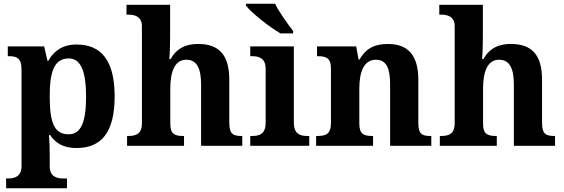

<svg xmlns="http://www.w3.org/2000/svg" viewBox="-20 -786 3038 1035"><path d="M13 229H341V176H319C290 176 248 168 248 111V53C248 19 247 -22 244 -58H250C279 -15 321 12 392 12C527 12 598 -73 598 -266C598 -460 526 -546 393 -546C316 -546 269 -510 240 -458H236L218 -536H22V-483H30C68 -483 96 -474 96 -413V111C96 168 54 176 25 176H13ZM350 -62C271 -62 248 -128 248 -266C248 -398 271 -471 351 -471C417 -471 444 -398 444 -265C444 -129 417 -62 350 -62Z M665 0H972V-53H968C924 -53 898 -62 898 -118V-309C898 -391 918 -464 984 -464C1043 -464 1064 -415 1064 -329V0H1286V-53H1283C1238 -53 1216 -62 1216 -124V-356C1216 -491 1160 -549 1048 -549C969 -549 926 -515 900 -468H893C895 -489 897 -541 897 -588V-760H662V-707H674C702 -707 745 -699 745 -646V-122C745 -62 712 -53 670 -53H665Z M1492 -606H1560V-619C1531 -657 1484 -721 1463 -766H1306V-756C1331 -721 1429 -642 1492 -606ZM1329 0H1647V-53H1635C1595 -53 1564 -67 1564 -124V-536H1329V-483H1341C1380 -483 1412 -469 1412 -416V-124C1412 -67 1382 -53 1341 -53H1329Z M1684 0H1991V-53H1987C1943 -53 1917 -62 1917 -118V-309C1917 -391 1938 -464 2006 -464C2065 -464 2083 -415 2083 -329V0H2305V-53H2301C2256 -53 2235 -62 2235 -124V-356C2235 -491 2177 -549 2071 -549C1993 -549 1949 -520 1918 -465H1913L1900 -536H1689V-483H1693C1737 -483 1764 -474 1764 -418V-122C1764 -62 1735 -53 1690 -53H1684Z M2351 0H2658V-53H2654C2610 -53 2584 -62 2584 -118V-309C2584 -391 2604 -464 2670 -464C2729 -464 2750 -415 2750 -329V0H2972V-53H2969C2924 -53 2902 -62 2902 -124V-356C2902 -491 2846 -549 2734 -549C2655 -549 2612 -515 2586 -468H2579C2581 -489 2583 -541 2583 -588V-760H2348V-707H2360C2388 -707 2431 -699 2431 -646V-122C2431 -62 2398 -53 2356 -53H2351Z"/></svg>

Font: Noto Serif Malayalam
Style: Bold
Weight: 700
Designer: Indian type Foundry, Jelle Bosma, Monotype Design Team
Foundry: Monotype Imaging Inc.
Version: Version 2.104